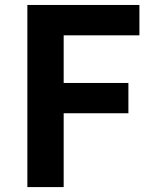

<svg xmlns="http://www.w3.org/2000/svg" viewBox="-20 -761 625 781"><path d="M91.3 0V-740.8H547.1V-617.3H239V-423.5H502.3V-300.3H239V0Z"/></svg>

Font: Noto Sans JP
Style: Regular
Weight: 100
Designer: Ryoko NISHIZUKA 西塚涼子 (kana, bopomofo & ideographs); Paul D. Hunt (Latin, Greek & Cyrillic); Sandoll Communications 산돌커뮤니
Foundry: Adobe
Version: Version 2.004;hotconv 1.0.118;makeotfexe 2.5.65603